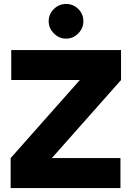

<svg xmlns="http://www.w3.org/2000/svg" viewBox="-20 -954 668 974"><path d="M34 0V-152L385 -548H37V-700H594V-548L243 -152H591V0ZM315 -758Q280 -758 253.5 -784.5Q227 -811 227 -846Q227 -883 253.5 -908.5Q280 -934 315 -934Q351 -934 377 -908.5Q403 -883 403 -846Q403 -811 377 -784.5Q351 -758 315 -758Z"/></svg>

Font: Figtree ExtraBold
Style: Regular
Weight: 800
Designer: Erik Kennedy
Foundry: Erik Kennedy
Version: Version 2.002